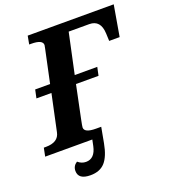

<svg xmlns="http://www.w3.org/2000/svg" viewBox="-183 -831 1016 1145"><g transform="rotate(-20 324.5 -258.5)"><path d="M309.1 -397H452.1L440.9 -344.2H297.9L254.9 -137.2Q246.1 -94.7 246.1 -86.9Q246.1 -53.2 318.8 -53.2H352.1L340.8 0H-22.9L-12.2 -53.2H1Q81.1 -53.2 92.8 -112.8L142.1 -344.2H46.9L58.1 -397H152.8L196.8 -604Q201.2 -624.5 201.2 -627Q201.2 -661.1 128.9 -661.1H116.2L126 -713.9H671.9L638.2 -518.1H571.8L569.8 -565.9Q566.4 -652.8 494.1 -652.8H363.8ZM352.1 -53.2 334 44.9Q319.3 124 286.9 160.4Q254.4 196.8 194.3 196.8Q117.2 196.8 117.2 142.1Q117.2 110.4 145 92.8Q168 112.8 196.3 112.8Q252.4 112.8 268.1 39.1L287.1 -53.2Z"/></g></svg>

Font: Droid Serif
Style: Bold Italic
Weight: 700
Italic angle: -12°
Designer: Monotype Design team
Foundry: Monotype Imaging Inc.
Version: Version 1.03